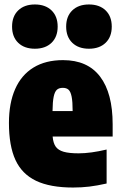

<svg xmlns="http://www.w3.org/2000/svg" viewBox="-20 -828 539 859"><path d="M484 -217H215.5Q218 -188 229.2 -172Q240.5 -156 264.8 -149Q289 -142 332 -142Q385.5 -142 457 -159V-7Q415 2.5 380 6.8Q345 11 307 11Q204.5 11 141.5 -19Q78.5 -49 49.2 -112.2Q20 -175.5 20 -278Q20 -366.5 47.8 -429.5Q75.5 -492.5 129.8 -525.8Q184 -559 262 -559Q372 -559 428 -485Q484 -411 484 -272ZM215 -331H305Q305 -373 300.5 -395.5Q296 -418 286.8 -426.5Q277.5 -435 261 -435Q244 -435 234.5 -426.5Q225 -418 220.2 -395.5Q215.5 -373 215 -331ZM34 -709Q34 -755 61.5 -781.5Q89 -808 136 -808Q183 -808 210.5 -781.5Q238 -755 238 -709Q238 -663 210.5 -636.5Q183 -610 136 -610Q89 -610 61.5 -636.5Q34 -663 34 -709ZM276 -709Q276 -755 303.5 -781.5Q331 -808 378 -808Q425 -808 452.5 -781.5Q480 -755 480 -709Q480 -663 452.5 -636.5Q425 -610 378 -610Q331 -610 303.5 -636.5Q276 -663 276 -709Z"/></svg>

Font: Encode Sans Condensed Black
Style: Regular
Weight: 900
Width: 3
Designer: Multiple Designers
Foundry: Impallari Type
Version: Version 2.000